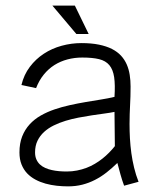

<svg xmlns="http://www.w3.org/2000/svg" viewBox="-20 -650 565 679"><path d="M470 -7.1Q460.5 -31.2 454.3 -56.9Q448.1 -82.5 444.5 -108.5Q441 -134.5 439.5 -160.5Q438.1 -186.5 438.1 -211.4Q438.1 -231.3 438.7 -247.1Q439.2 -263 440 -278Q440.7 -292.9 441.3 -308.7Q441.8 -324.5 441.8 -343.9Q441.8 -365.6 438.7 -385.4Q435.6 -405.2 428.2 -422.1Q420.8 -439.1 408.1 -453Q395.3 -466.9 376 -476.8Q356.6 -486.6 330 -492.1Q303.3 -497.6 267.9 -497.6Q232.5 -497.6 198.1 -488.2Q163.6 -478.8 135 -460Q106.3 -441.2 85.5 -413.6Q64.6 -386 55.8 -349.4L107.6 -338.4Q118.2 -365.8 134.8 -386.2Q151.3 -406.6 172.5 -420Q193.7 -433.3 218.7 -439.9Q243.7 -446.5 271 -446.5Q307.2 -446.5 330.4 -440.8Q353.7 -435.1 366.7 -419.6Q379.6 -404.2 383.7 -377.1Q387.7 -350 384.9 -307.4Q363.1 -302.1 336.8 -298Q310.5 -293.8 282.9 -289.1Q255.2 -284.4 227.1 -278.2Q198.9 -272 172.8 -263.1Q146.7 -254.2 124.2 -241.4Q101.7 -228.6 84.9 -210.3Q68 -191.9 58.4 -167.5Q48.8 -143.1 48.8 -110.9Q48.8 -86.8 56.1 -68.5Q63.4 -50.2 76 -36.9Q88.7 -23.7 105.4 -14.8Q122.1 -5.9 141.2 -0.6Q160.2 4.6 180.6 6.9Q201 9.1 220.6 9.1Q247.5 9.1 271.1 3.1Q294.7 -2.9 316.2 -14Q337.7 -25 357.1 -40.3Q376.4 -55.5 395.1 -73.7Q400.5 -53.5 406 -33.2Q411.6 -12.9 418.9 6.7ZM386.2 -133.2Q376.9 -121.5 365.8 -110.2Q354.7 -98.9 342.2 -89Q329.7 -79.1 315.6 -70.8Q301.6 -62.4 285.8 -56.4Q269.9 -50.4 252.5 -47Q235.2 -43.5 216.2 -43.5Q202.8 -43.5 189.3 -44.6Q175.7 -45.8 163.2 -48.6Q150.7 -51.3 139.9 -56.2Q129 -61 121.1 -68.5Q113.1 -76 108.6 -86.5Q104 -97 104 -110.9Q104 -134.3 112.5 -152Q121.1 -169.8 135.8 -183.3Q150.5 -196.7 170.1 -206.4Q189.8 -216 212 -222.8Q234.3 -229.6 258 -234.1Q281.7 -238.6 304.6 -242.1Q327.5 -245.5 348.1 -248.3Q368.7 -251 384.9 -254.3ZM244.7 -630.3H165.2L250.1 -529.7H293.6Z"/></svg>

Font: SaysetthaMai Thin
Style: Regular
Weight: 100
Designer: John M. Durdin
Foundry: Lao Script for Windows
Version: Version 1.101